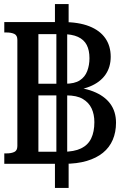

<svg xmlns="http://www.w3.org/2000/svg" viewBox="-20 -810 600 940"><path d="M299 -400Q345 -400 370.5 -416.5Q396 -433 407 -462Q418 -491 418 -525Q418 -564 404.5 -590Q391 -616 361.5 -629.5Q332 -643 284 -643H168V-400ZM305 -343H168V-67H288Q343 -67 377 -83.5Q411 -100 426.5 -132.5Q442 -165 442 -212Q442 -250 428.5 -279Q415 -308 385.5 -325.5Q356 -343 305 -343ZM249 -790H316V-675L309 -664V-48L316 -36V110H249V-34L256 -45V-662L249 -677ZM295 -365 359 -389V-364L301 -385Q381 -384 436 -362.5Q491 -341 519.5 -302.5Q548 -264 548 -209Q548 -163 532 -125.5Q516 -88 484 -62Q452 -36 404.5 -22Q357 -8 294 -8H1V-59H12Q35 -59 50 -66Q65 -73 65 -95V-615Q65 -637 50 -644Q35 -651 12 -651H1V-702H288Q365 -702 417 -681.5Q469 -661 495.5 -623Q522 -585 522 -532Q522 -481 496 -444Q470 -407 420 -386.5Q370 -366 295 -365Z"/></svg>

Font: Roboto Serif 36pt Medium
Style: Regular
Weight: 500
Designer: Greg Gazdowicz
Foundry: Commercial Type
Version: Version 1.008